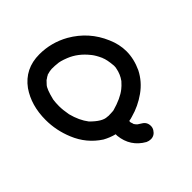

<svg xmlns="http://www.w3.org/2000/svg" viewBox="-191 -679 978 978"><g transform="rotate(-45 297.5 -190.0)"><path d="M272 -73Q288 -73 299 -74L309 -75Q377 -94 413 -123Q425 -132 442 -151Q442 -152 443 -152Q464 -181 470 -215Q470 -218 471 -218L472 -234Q468 -282 458 -303V-305L457 -306Q444 -335 429 -354Q429 -355 428 -355Q386 -408 330 -430Q292 -445 274 -445Q262 -447 236 -447Q224 -447 200 -440V-439Q191 -435 185.5 -430.5Q180 -426 178 -426L161 -408Q146 -393 131 -331Q128 -310 128 -286Q128 -259 135 -221Q150 -163 180 -124Q229 -74 264 -74ZM231 19Q199 11 168 -6Q94 -54 60 -137Q30 -209 30 -285Q30 -389 81 -463Q140 -544 244 -544Q329 -544 404 -502Q503 -445 547 -341Q569 -291 569 -241Q569 -186 543 -130Q515 -75 463.5 -38.5Q412 -2 353 14Q341 18 328 20Q327 22 327 26Q327 31 331 40Q331 47 339.5 56Q348 65 350 65L364 74Q388 88 388 116Q388 129 381 140Q366 164 340 164Q327 164 314 158Q240 116 231 30Z"/></g></svg>

Font: Bad Comic
Style: Regular
Weight: 400
Designer: GGBotNet
Foundry: f0n7
Version: 0.9